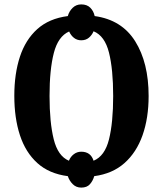

<svg xmlns="http://www.w3.org/2000/svg" viewBox="-20 -794 740 872"><path d="M349 58Q326 58 310.5 42.5Q295 27 288 6Q203 -5 149.5 -53.5Q96 -102 70.5 -180Q45 -258 45 -359Q45 -459 70.5 -536.5Q96 -614 149.5 -662Q203 -710 288 -721Q294 -743 310 -758.5Q326 -774 349 -774Q375 -774 390 -759Q405 -744 410 -721Q533 -704 594 -606.5Q655 -509 655 -358Q655 -258 627.5 -180Q600 -102 545.5 -53.5Q491 -5 408 6Q402 27 388.5 42.5Q375 58 349 58ZM293 -64Q300 -82 315 -93.5Q330 -105 349 -105Q392 -105 405 -64Q456 -85 475 -161Q494 -237 494 -358Q494 -479 475 -555Q456 -631 405 -652Q398 -635 384 -623Q370 -611 349 -611Q330 -611 316 -622Q302 -633 294 -651Q244 -629 224.5 -553.5Q205 -478 205 -358Q205 -238 224 -161.5Q243 -85 293 -64Z"/></svg>

Font: Noto Serif ExtraCondensed ExtraBold
Style: Regular
Weight: 800
Width: 2
Designer: Monotype Design Team
Foundry: Monotype Imaging Inc.
Version: Version 2.013; ttfautohint (v1.8.4.7-5d5b)